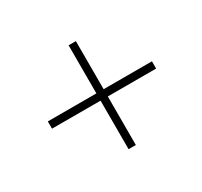

<svg xmlns="http://www.w3.org/2000/svg" viewBox="-104 -595 771 733"><g transform="rotate(-30 281.5 -229.0)"><path d="M516 -214H303V0H271V-214H57V-246H271V-458H303V-246H516Z"/></g></svg>

Font: Ysabeau Light
Style: Italic
Weight: 300
Italic angle: -12°
Designer: Christian Thalmann (Catharsis Fonts)
Version: Version 0.003